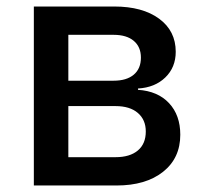

<svg xmlns="http://www.w3.org/2000/svg" viewBox="-20 -570 640 590"><path d="M84 0V-550H331Q418 -550 469 -512.5Q520 -475 520 -411Q520 -363 488 -332Q456 -301 404 -298V-294Q465 -290 499.5 -253Q534 -216 534 -156Q534 -84 481 -42Q428 0 338 0ZM190 -322H329Q369 -322 391 -340.5Q413 -359 413 -393Q413 -426 391 -444.5Q369 -463 329 -463H190ZM190 -87H335Q379 -87 403.5 -107.5Q428 -128 428 -166Q428 -202 403.5 -223Q379 -244 335 -244H190Z"/></svg>

Font: Pitagon Sans Mono SemiBold
Style: Regular
Weight: 600
Monospace: yes
Designer: Travis Tran
Foundry: Pitagon
Version: Version 1.001; ttfautohint (v1.8.4.7-5d5b);gftools[0.9.26]